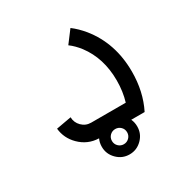

<svg xmlns="http://www.w3.org/2000/svg" viewBox="-140 -569 768 802"><g transform="rotate(-30 244.0 -168.5)"><path d="M258.8 73.2Q273.9 73.2 284.7 62.5Q295.4 51.8 295.4 36.6Q295.4 21 284.7 10.5Q273.9 0 258.8 0Q243.7 0 232.9 10.5Q222.2 21 222.2 36.6Q222.2 51.8 232.9 62.5Q243.7 73.2 258.8 73.2ZM258.8 122.1Q223.6 122.1 198.5 96.9Q173.3 71.8 173.3 36.6Q173.3 16.6 181.2 0Q127.4 -1.5 88.9 -40Q54.2 -74.7 49.3 -122.6L122.1 -135.7Q122.6 -109.9 140.9 -91.6Q159.2 -73.2 185.5 -73.2H352.1Q366.2 -119.1 366.2 -172.9Q366.2 -280.3 309.1 -356Q288.1 -383.3 264.2 -400.9L308.1 -459Q335.9 -438 360.8 -407.7Q439.5 -310.1 439.5 -172.9Q439.5 -76.7 400.9 0H336.4Q344.2 16.6 344.2 36.6Q344.2 71.8 319.1 96.9Q293.9 122.1 258.8 122.1Z"/></g></svg>

Font: Catrinity
Style: Regular
Weight: 400
Designer: Alexander Lange
Foundry: High-Logic / Made with FontCreator
Version: Version 2.090;May 20, 2024;FontCreator 15.0.0.2974 64-bit